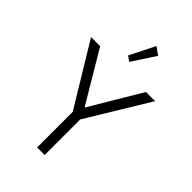

<svg xmlns="http://www.w3.org/2000/svg" viewBox="-312 -1236 1363 1363"><g transform="rotate(45 370.0 -554.0)"><path d="M479.5 -1067.5 422 -1108.5 327 -919 364.5 -891.5ZM408 0V-357.5L692 -825H600L370 -438.5L140 -825H48.5L332 -357.5V0Z"/></g></svg>

Font: Spartan
Style: Regular
Weight: 400
Designer: Matt Bailey, Mirko Velimirovic
Foundry: Matt Bailey
Version: Version 1.003